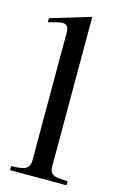

<svg xmlns="http://www.w3.org/2000/svg" viewBox="-119 -822 547 874"><g transform="rotate(15 154.5 -385.5)"><path d="M203 -66V-771L14 -714V-695C66 -707 109 -730 109 -670V-68C109 -20 67 -21 22 -19V0H288V-19C235 -21 203 -20 203 -66Z"/></g></svg>

Font: Ortica Linear
Style: Regular
Weight: 400
Designer: Benedetta Bovani
Foundry: Collletttivo
Version: Version 2.000;Glyphs 3.1.2 (3151)